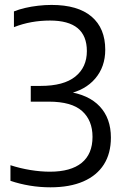

<svg xmlns="http://www.w3.org/2000/svg" viewBox="-20 -770 516 799"><path d="M190 9.5Q146 9.5 104 2.5Q62 -4.5 23.5 -17.5V-82.5Q63.5 -69.5 106.2 -62.5Q149 -55.5 188 -55.5Q274.5 -55.5 319.8 -92.2Q365 -129 365 -200.5Q365 -269 321.5 -308Q278 -347 183 -347H108V-412.5H149.5Q245 -412.5 293.2 -451.2Q341.5 -490 341.5 -557.5Q341.5 -621 303.2 -652.8Q265 -684.5 188 -684.5Q149 -684.5 111.2 -677.8Q73.5 -671 38 -657V-722.5Q59 -731 84.8 -737Q110.5 -743 138.8 -746.2Q167 -749.5 194.5 -749.5Q304 -749.5 361 -701Q418 -652.5 418 -563Q418 -492 376.2 -443Q334.5 -394 259 -378.5L259.5 -389Q349 -376.5 395.2 -327Q441.5 -277.5 441.5 -197.5Q441.5 -131.5 412.2 -85.5Q383 -39.5 326.8 -15Q270.5 9.5 190 9.5Z"/></svg>

Font: Encode Sans SemiCondensed
Style: Regular
Weight: 400
Width: 4
Designer: Multiple Designers
Foundry: Impallari Type
Version: Version 3.002